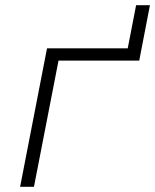

<svg xmlns="http://www.w3.org/2000/svg" viewBox="-20 -715 594 735"><path d="M57 0 160 -530H469L501 -695H554L513 -483H204L110 0Z"/></svg>

Font: Lode Dark
Style: Italic
Weight: 400
Italic angle: -11°
Monospace: yes
Designer: Belleve Invis
Foundry: Belleve Invis
Version: Version 29.2.0; ttfautohint (v1.8.3)